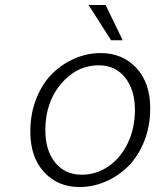

<svg xmlns="http://www.w3.org/2000/svg" viewBox="-20 -734 640 767"><path d="M423.8 -573.2 334 -713.9H401.9L470.2 -573.2ZM297.9 13.2Q211.4 13.2 156.2 -46.4Q101.1 -106 101.1 -208Q101.1 -279.3 124.8 -339.4Q148.4 -399.4 187.7 -438.7Q227.1 -478 277.6 -500Q328.1 -522 382.8 -522Q469.2 -522 524.7 -462.6Q580.1 -403.3 580.1 -300.8Q580.1 -230 556.2 -169.9Q532.2 -109.9 492.7 -70.3Q453.1 -30.8 402.3 -8.8Q351.6 13.2 297.9 13.2ZM306.2 -36.1Q364.3 -36.1 412.8 -69.1Q461.4 -102.1 490.2 -161.6Q519 -221.2 519 -294.9Q519 -374.5 480 -423.8Q440.9 -473.1 375 -473.1Q286.1 -473.1 223.6 -398.9Q161.1 -324.7 161.1 -213.9Q161.1 -133.3 200.4 -84.7Q239.7 -36.1 306.2 -36.1Z"/></svg>

Font: Office Code Pro Light Italic
Style: Regular
Weight: 300
Italic angle: -9°
Designer: Nathan Rutzky & Paul D. Hunt
Foundry: Adobe Systems Incorporated
Version: Version 1.004;PS 001.004;hotconv 1.0.70;makeotf.lib2.5.58329